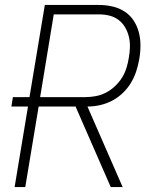

<svg xmlns="http://www.w3.org/2000/svg" viewBox="-20 -755 640 775"><path d="M39 0 93 -325H26L32 -363H99L161 -735H379Q407 -735 433.5 -729Q460 -723 482 -709Q504 -695 518.5 -673.5Q533 -652 540 -626Q547 -600 547 -572Q547 -544 542 -516Q538 -492 530 -467.5Q522 -443 508.5 -420.5Q495 -398 475 -379Q455 -360 431.5 -348Q408 -336 383 -330.5Q358 -325 333 -325L475 0H427L285 -325H136L82 0ZM142 -363H325Q345 -363 366.5 -367Q388 -371 407.5 -381Q427 -391 444 -407Q461 -423 472.5 -441.5Q484 -460 490.5 -481Q497 -502 500 -522Q504 -544 504.5 -565.5Q505 -587 500 -607.5Q495 -628 484.5 -645.5Q474 -663 458 -675Q442 -687 421.5 -692Q401 -697 379 -697H197Z"/></svg>

Font: Iosevka SS04 XLt Ex
Style: Italic
Weight: 200
Width: 7
Italic angle: -9°
Monospace: yes
Designer: Belleve Invis
Foundry: Belleve Invis
Version: Version 19.0.0; ttfautohint (v1.8.4)